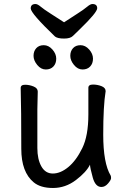

<svg xmlns="http://www.w3.org/2000/svg" viewBox="-20 -912 630 956"><path d="M148 -4Q86 -55 86 -171Q86 -368 83 -474Q83 -490 105 -490Q126 -490 147 -481.5Q168 -473 168 -456L166 -368V-175Q166 -119 186 -83.5Q206 -48 243 -48Q281 -48 320 -80Q359 -112 389.5 -174Q420 -236 420 -342V-475Q420 -491 443 -491Q465 -491 485.5 -483Q506 -475 506 -458Q494 -385 494 -242Q494 -99 531 -38Q533 -34 533 -25Q533 -16 518 1.5Q503 19 485 19Q455 19 442 -27.5Q429 -74 428 -92Q410 -55 358 -15.5Q306 24 244 24Q182 24 148 -4ZM246 -581Q232 -566 208 -566Q184 -566 165.5 -588.5Q147 -611 147 -634Q147 -657 160.5 -672Q174 -687 198 -687Q222 -687 241 -665.5Q260 -644 260 -620Q260 -596 246 -581ZM429 -581Q415 -566 391 -566Q367 -566 348.5 -588.5Q330 -611 330 -634Q330 -657 343.5 -672Q357 -687 381 -687Q405 -687 424 -665.5Q443 -644 443 -620Q443 -596 429 -581ZM299 -720Q267 -720 254 -730Q133 -846 133 -870Q133 -892 157 -892Q167 -892 183 -878.5Q199 -865 233 -843.5Q267 -822 299 -801Q331 -822 364.5 -843.5Q398 -865 414 -878.5Q430 -892 440 -892Q464 -892 464 -871Q464 -850 376 -765Q356 -746 343 -733Q330 -720 299 -720Z"/></svg>

Font: ToneOZ-Pinyin-WenKai-Medium
Style: Medium
Weight: 700
Designer: Fontworks Inc.
Foundry: ToneOZ
Version: Version 0.240331